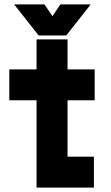

<svg xmlns="http://www.w3.org/2000/svg" viewBox="-20 -857 508 877"><path d="M147 0V-399H22.5V-540H147V-677H288.5V-540H412.5V-399H288.5V-141.5H409V0ZM218 -71.5H347V-71H218V-471H349.5V-470.5H218V-614.5V-471H86V-471.5H218ZM156.5 -695 44.5 -837H183L219.5 -783L256 -837H394.5L282.5 -695ZM190 -734H247L289.5 -792L247 -734H190L147.5 -792Z"/></svg>

Font: Tourney Black
Style: Regular
Weight: 900
Version: Version 1.015